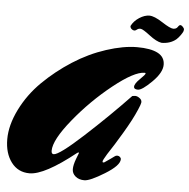

<svg xmlns="http://www.w3.org/2000/svg" viewBox="-59 -913 967 981"><g transform="rotate(5 424.5 -422.5)"><path d="M621 -487Q621 -503 647.5 -528.5Q674 -554 674 -560Q674 -563 669 -563Q616 -563 509.5 -478Q403 -393 316.5 -286.5Q230 -180 230 -125Q230 -108 242 -108Q270 -108 390 -218Q510 -328 616 -439Q626 -441 633 -441Q640 -441 649 -435.5Q658 -430 662 -424Q666 -418 665 -409.5Q664 -401 652 -373Q640 -345 624.5 -315.5Q609 -286 586.5 -248Q564 -210 548.5 -185.5Q533 -161 514 -132Q494 -99 494 -93.5Q494 -88 497.5 -88Q501 -88 503 -89Q505 -90 514 -96.5Q523 -103 535 -111Q547 -119 553 -124Q559 -129 566.5 -129Q574 -129 580 -124Q586 -119 586 -112Q586 -80 512 -34.5Q438 11 409.5 11Q381 11 363.5 -4Q346 -19 346 -40.5Q346 -62 358 -94L370 -125Q370 -128 368 -128Q366 -128 361 -125Q204 0 127 0Q68 0 33.5 -46Q-1 -92 -1 -164Q-1 -236 39 -317Q79 -398 145.5 -463.5Q212 -529 293 -581Q374 -633 462 -661.5Q550 -690 619.5 -690Q689 -690 725.5 -671Q762 -652 762 -612Q762 -572 712.5 -523Q663 -474 642 -474Q621 -474 621 -487ZM816 -748Q786 -723 741 -723Q715 -727 678 -755.5Q641 -784 629.5 -785Q618 -786 610.5 -779.5Q603 -773 596 -773.5Q589 -774 582.5 -780Q576 -786 576 -794V-795Q589 -821 616 -838.5Q643 -856 668 -856Q693 -856 736 -828Q779 -800 794.5 -800Q810 -800 817 -811Q824 -822 830 -821.5Q836 -821 843 -813.5Q850 -806 849.5 -800Q849 -794 847 -789Q845 -784 836 -771Q827 -758 816 -748Z"/></g></svg>

Font: Mrs Sheppards
Style: Regular
Weight: 400
Version: Version 1.000